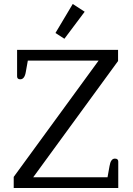

<svg xmlns="http://www.w3.org/2000/svg" viewBox="-20 -946 669 966"><path d="M259 -780 346 -926 406 -887 304 -751ZM49 -56 476 -641H120L110 -585Q104 -547 82 -547Q66 -547 66 -562V-695H574V-639L147 -54H521L531 -110Q537 -148 558 -148Q575 -148 575 -133V0H49Z"/></svg>

Font: Maitree
Style: Regular
Weight: 400
Designer: CadsonDemak Team
Foundry: CadsonDemak
Version: Version 1.000